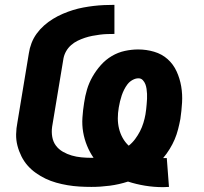

<svg xmlns="http://www.w3.org/2000/svg" viewBox="-20 -763 840 792"><path d="M653 9Q615 9 578.5 3Q542 -3 508 -14Q471 -2 433 3Q395 8 357 8Q332 8 307.5 6.5Q283 5 259 1Q235 -3 212 -9.5Q189 -16 168 -26Q147 -36 128 -49.5Q109 -63 94 -80Q79 -97 68.5 -118Q58 -139 52 -162Q46 -185 46.5 -209.5Q47 -234 52 -259L99 -543Q102 -564 110 -585Q118 -606 131.5 -624.5Q145 -643 162 -658Q179 -673 198.5 -685Q218 -697 239 -706Q260 -715 281 -721.5Q302 -728 323.5 -732Q345 -736 366 -738.5Q387 -741 409 -742Q431 -743 452 -743V-623Q437 -623 422 -622.5Q407 -622 391.5 -620Q376 -618 360.5 -615Q345 -612 330 -607Q315 -602 300.5 -595Q286 -588 273.5 -577Q261 -566 253 -552Q245 -538 242 -523L195 -240Q192 -219 195.5 -198.5Q199 -178 210.5 -162.5Q222 -147 239.5 -137Q257 -127 276 -121.5Q295 -116 315.5 -114Q336 -112 357 -112H366Q350 -135 339 -162Q328 -189 323 -218Q318 -247 320 -277.5Q322 -308 327 -339Q331 -367 339 -394Q347 -421 361.5 -446.5Q376 -472 396 -494.5Q416 -517 441.5 -532Q467 -547 495 -553Q523 -559 550 -559Q584 -559 616 -549.5Q648 -540 671.5 -519Q695 -498 708.5 -468.5Q722 -439 727.5 -406.5Q733 -374 731 -340Q729 -306 724 -272Q720 -251 714.5 -229.5Q709 -208 700.5 -188Q692 -168 680 -148.5Q668 -129 653 -111H668L677 8Q671 8 665 8.5Q659 9 653 9ZM511 -162Q526 -174 537.5 -189.5Q549 -205 557.5 -221.5Q566 -238 571.5 -256Q577 -274 580 -291Q582 -302 583 -312.5Q584 -323 585 -333.5Q586 -344 586.5 -355Q587 -366 586.5 -376Q586 -386 584.5 -396.5Q583 -407 579.5 -416Q576 -425 569 -432.5Q562 -440 551 -440Q539 -440 526.5 -433Q514 -426 506 -415.5Q498 -405 492 -393Q486 -381 482 -369Q478 -357 475 -344.5Q472 -332 470 -320Q466 -297 466 -275Q466 -253 471 -232.5Q476 -212 486 -194Q496 -176 511 -162Z"/></svg>

Font: Iosevka Aile Heavy
Style: Italic
Weight: 900
Italic angle: -9°
Designer: Belleve Invis
Foundry: Belleve Invis
Version: Version 31.1.0; ttfautohint (v1.8.4)